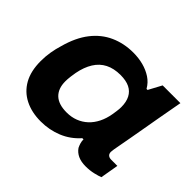

<svg xmlns="http://www.w3.org/2000/svg" viewBox="-124 -727 926 926"><g transform="rotate(45 339.5 -263.5)"><path d="M237 12Q175 12 128.5 -11.5Q82 -35 56.5 -80.5Q31 -126 31 -194Q31 -226 36 -256Q41 -286 50 -315Q71 -392 109.5 -441.5Q148 -491 201.5 -515Q255 -539 318 -539Q355 -539 387 -530.5Q419 -522 445 -505Q471 -488 487 -460H494L530 -527H651L628 -400Q620 -352 612.5 -311.5Q605 -271 599.5 -238Q594 -205 589 -180.5Q584 -156 582 -142Q580 -128 580 -124Q580 -111 587.5 -104.5Q595 -98 608 -98H650L634 -5Q622 0 597 6Q572 12 543 12Q512 12 490.5 2Q469 -8 456 -27Q451 -37 447.5 -48.5Q444 -60 444 -73H436Q398 -30 346.5 -9Q295 12 237 12ZM295 -107Q327 -107 354 -117.5Q381 -128 402 -147.5Q423 -167 437 -195Q451 -223 457 -258Q459 -271 460.5 -281Q462 -291 462.5 -298.5Q463 -306 463 -312Q463 -347 450.5 -371Q438 -395 413.5 -407Q389 -419 351 -419Q306 -419 273.5 -402.5Q241 -386 220.5 -353Q200 -320 191 -273Q188 -256 186.5 -244Q185 -232 184.5 -224Q184 -216 184 -209Q184 -160 211.5 -133.5Q239 -107 295 -107Z"/></g></svg>

Font: Archivo SemiExpanded
Style: Bold Italic
Weight: 700
Width: 6
Italic angle: -10°
Designer: Hector Gatti
Foundry: Omnibus-Type
Version: Version 2.001